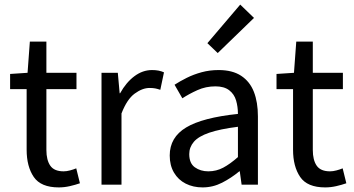

<svg xmlns="http://www.w3.org/2000/svg" viewBox="-20 -804 1541 836"><path d="M236 12Q158 12 127 -33.5Q96 -79 96 -152V-416H24V-482L100 -487L110 -623H182V-487H313V-416H182V-151Q182 -107 199 -82.5Q216 -58 257 -58Q270 -58 285 -62Q300 -66 312 -71L328 -6Q308 1 284 6.5Q260 12 236 12Z M422 0V-487H493L501 -398H503Q529 -445 565 -472Q601 -499 642 -499Q658 -499 670.5 -496.5Q683 -494 694 -489L678 -413Q666 -417 656 -419Q646 -421 631 -421Q600 -421 566.5 -396.5Q533 -372 509 -310V0Z M862 12Q821 12 788.5 -4.5Q756 -21 737.5 -52.5Q719 -84 719 -127Q719 -206 790.5 -249Q862 -292 1016 -308Q1016 -339 1008 -366.5Q1000 -394 978 -411Q956 -428 918 -428Q876 -428 839.5 -411.5Q803 -395 774 -376L740 -435Q763 -450 793 -465Q823 -480 858 -489.5Q893 -499 932 -499Q992 -499 1030 -474Q1068 -449 1085.5 -404Q1103 -359 1103 -297V0H1032L1024 -58H1022Q987 -29 947 -8.5Q907 12 862 12ZM887 -58Q922 -58 952 -74Q982 -90 1016 -120V-252Q937 -242 890.5 -226Q844 -210 824 -186.5Q804 -163 804 -133Q804 -93 828.5 -75.5Q853 -58 887 -58ZM928 -573 883 -616 1026 -784 1086 -726Z M1396 12Q1318 12 1287 -33.5Q1256 -79 1256 -152V-416H1184V-482L1260 -487L1270 -623H1342V-487H1473V-416H1342V-151Q1342 -107 1359 -82.5Q1376 -58 1417 -58Q1430 -58 1445 -62Q1460 -66 1472 -71L1488 -6Q1468 1 1444 6.5Q1420 12 1396 12Z"/></svg>

Font: Assistant ExtraLight Medium
Style: Regular
Weight: 500
Version: Version 3.000